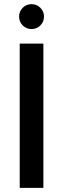

<svg xmlns="http://www.w3.org/2000/svg" viewBox="-20 -905 304 925"><path d="M189 -695V0H75V-695ZM72 -825Q72 -850 89.5 -867.5Q107 -885 132 -885Q157 -885 174.5 -867.5Q192 -850 192 -825Q192 -800 174.5 -782.5Q157 -765 132 -765Q107 -765 89.5 -782.5Q72 -800 72 -825Z"/></svg>

Font: Poppins-Tabular Medium
Style: Regular
Weight: 500
Designer: Ninad Kale (Devanagari), Jonny Pinhorn (Latin)
Foundry: Indian Type Foundry
Version: Version 4.004